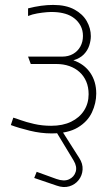

<svg xmlns="http://www.w3.org/2000/svg" viewBox="-20 -531 441 780"><path d="M207 -7V2L279 121Q294 146 287.5 167Q281 188 260.5 197.5Q240 207 209 196L129 167L119 192L210 223Q238 233 261.5 226Q285 219 299.5 200.5Q314 182 315.5 158Q317 134 302 111L232 1V-5ZM94 -466Q111 -473 131.5 -476.5Q152 -480 170.5 -481.5Q189 -483 202 -482Q225 -481 245.5 -475Q266 -469 282 -456.5Q298 -444 307.5 -426Q317 -408 317 -385Q317 -361 306.5 -342Q296 -323 277 -312Q258 -301 232 -301H94L105 -271H209Q238 -271 262 -262.5Q286 -254 303.5 -238Q321 -222 330.5 -199.5Q340 -177 340 -148Q340 -111 321.5 -82Q303 -53 269 -36.5Q235 -20 188 -20Q151 -20 118.5 -27.5Q86 -35 64 -43Q42 -51 34 -53L24 -23Q56 -11 101 0Q146 11 189 11Q256 11 296 -13Q336 -37 353.5 -74.5Q371 -112 371 -151Q371 -200 346.5 -235.5Q322 -271 278 -286Q305 -294 320.5 -310Q336 -326 342.5 -346Q349 -366 349 -384Q349 -416 332.5 -445Q316 -474 282 -492.5Q248 -511 196 -511Q172 -511 146.5 -507.5Q121 -504 94 -497Z"/></svg>

Font: Advent Pro ExtraLight
Style: Regular
Weight: 250
Version: Version 3.000